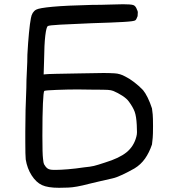

<svg xmlns="http://www.w3.org/2000/svg" viewBox="-20 -767 835 900"><path d="M98.6 -148.4Q98.6 -251 103.5 -355.5Q103.5 -390.6 106 -434.6Q108.4 -478.5 108.4 -510.7Q111.3 -565.4 115.7 -611.8Q120.1 -658.2 125 -682.6Q129.9 -710.9 149.4 -721.7Q163.1 -729.5 227.1 -735.4Q291 -741.2 411.1 -744.1Q454.1 -744.1 495.1 -745.6Q536.1 -747.1 556.6 -747.1Q593.8 -747.1 605 -743.2Q616.2 -739.3 622.1 -721.7Q626 -714.8 626 -709.5Q626 -704.1 625 -691.4Q619.1 -674.8 614.3 -671.9Q609.4 -667 558.6 -664.1Q507.8 -661.1 410.2 -658.2Q316.4 -654.3 261.7 -651.4Q207 -648.4 204.1 -644.5Q197.3 -640.6 192.4 -600.6Q187.5 -560.5 186.5 -479.5L184.6 -418L193.4 -418.9Q198.2 -419.9 242.7 -420.9Q287.1 -421.9 350.6 -422.9Q422.9 -424.8 464.8 -424.8Q491.2 -424.8 517.1 -423.3Q543 -421.9 567.4 -408.2Q585.9 -399.4 608.9 -381.8Q631.8 -364.3 650.4 -344.7Q661.1 -332 672.4 -309.1Q683.6 -286.1 692.4 -258.8Q694.3 -247.1 695.8 -231Q697.3 -214.8 697.3 -175.8Q697.3 -136.7 695.8 -120.6Q694.3 -104.5 692.4 -89.8Q679.7 -51.8 659.7 -23.4Q639.6 4.9 610.4 22.5Q583 38.1 554.2 51.8Q525.4 65.4 506.8 69.3Q475.6 76.2 446.8 83Q418 89.8 397.5 94.7Q335 111.3 299.3 112.3Q263.7 113.3 256.8 113.3Q204.1 113.3 176.8 100.6Q149.4 87.9 128.4 55.2Q107.4 22.5 100.6 -19.5Q98.6 -39.1 98.6 -101.6ZM181.6 -23.4Q183.6 -2 186.5 2.9Q193.4 15.6 202.6 22.5Q211.9 29.3 232.4 29.3H243.2Q262.7 29.3 298.8 26.4Q335 23.4 373 17.6Q404.3 14.6 420.4 10.7Q436.5 6.8 471.7 -4.9Q539.1 -25.4 573.2 -53.2Q607.4 -81.1 619.1 -126Q622.1 -136.7 622.1 -147.5Q622.1 -158.2 621.1 -180.7Q619.1 -221.7 611.3 -243.2Q603.5 -264.6 584 -291Q574.2 -304.7 553.2 -318.4Q532.2 -332 510.7 -340.8Q501 -344.7 485.4 -345.7Q469.7 -346.7 418.9 -346.7Q378.9 -347.7 343.8 -347.7Q298.8 -347.7 246.6 -345.7Q194.3 -343.8 187.5 -340.8Q183.6 -335.9 181.2 -281.7Q178.7 -227.5 178.7 -129.9Q178.7 -44.9 181.6 -23.4Z"/></svg>

Font: JasonHandwriting4
Style: Regular
Weight: 400
Version: Version 1.01.21